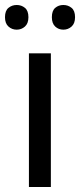

<svg xmlns="http://www.w3.org/2000/svg" viewBox="-31 -750 321 770"><path d="M173 0H85V-536H173ZM-11 -681Q-11 -707 3 -718.5Q17 -730 36 -730Q55 -730 69 -718.5Q83 -707 83 -681Q83 -656 69 -643.5Q55 -631 36 -631Q17 -631 3 -643.5Q-11 -656 -11 -681ZM177 -681Q177 -707 190.5 -718.5Q204 -730 223 -730Q242 -730 256 -718.5Q270 -707 270 -681Q270 -656 256 -643.5Q242 -631 223 -631Q204 -631 190.5 -643.5Q177 -656 177 -681Z"/></svg>

Font: Noto Sans Old Turkic
Style: Regular
Weight: 400
Designer: Monotype Design Team
Foundry: Monotype Imaging Inc.
Version: Version 2.003; ttfautohint (v1.8.4.7-5d5b)